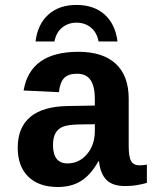

<svg xmlns="http://www.w3.org/2000/svg" viewBox="-20 -748 640 778"><path d="M214.4 9.8Q137.7 9.8 94.7 -32Q51.8 -73.7 51.8 -149.4Q51.8 -231.4 102.8 -274.2Q153.8 -316.9 255.4 -318.4L364.3 -320.3V-347.2Q364.3 -397.5 347.2 -423.3Q330.1 -449.2 292 -449.2Q256.3 -449.2 239.5 -431.4Q222.7 -413.6 218.8 -374.5L75.7 -381.3Q102.1 -538.1 297.9 -538.1Q396.5 -538.1 449 -489.7Q501.5 -441.4 501.5 -347.7V-156.2Q501.5 -111.8 511.5 -95Q521.5 -78.1 544.9 -78.1Q560.5 -78.1 575.2 -81.1V-6.8Q563 -3.9 553.2 -1.5Q543.5 1 533.7 2.4Q523.9 3.9 512.9 4.9Q502 5.9 487.3 5.9Q435.5 5.9 410.9 -19.5Q386.2 -44.9 381.3 -94.2H378.4Q347.7 -39.1 308.3 -14.6Q269 9.8 214.4 9.8ZM364.3 -244.6 298.8 -243.7Q254.9 -242.7 235.1 -234.6Q215.3 -226.6 205.1 -208.7Q194.8 -190.9 194.8 -160.2Q194.8 -85.9 253.4 -85.9Q300.8 -85.9 332.5 -123.3Q364.3 -160.6 364.3 -217.8ZM290 -656.2Q256.8 -656.2 232.2 -636.5Q207.5 -616.7 200.7 -580.1H124Q132.8 -650.4 176.3 -689.2Q219.7 -728 290 -728Q360.4 -728 403.8 -689.2Q447.3 -650.4 456.1 -580.1H379.4Q372.6 -616.7 348.1 -636.5Q323.7 -656.2 290 -656.2Z"/></svg>

Font: Cousine
Style: Bold
Weight: 700
Monospace: yes
Designer: Steve Matteson
Foundry: Ascender Corporation
Version: Version 1.20